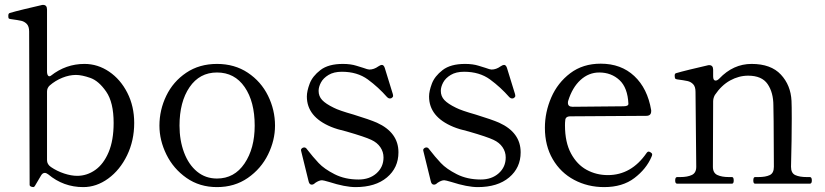

<svg xmlns="http://www.w3.org/2000/svg" viewBox="-20 -750 3369 784"><path d="M528 -248Q528 -176 499 -116Q470 -56 422 -21Q374 14 320 14Q239 14 177 -38Q169 -44 163 -44Q154 -44 148 -34L122 10Q119 14 116 14L110 13Q106 12 103.5 10Q101 8 101 5L99 -621Q99 -642 89.5 -652Q80 -662 67 -665Q54 -668 24 -672Q17 -673 15.5 -675Q14 -677 14 -683V-687Q14 -695 20 -697Q40 -703 77 -712Q114 -721 149 -729Q151 -730 156 -730Q172 -730 172 -711V-459Q172 -446 176.5 -441Q181 -436 188 -441Q249 -489 325 -489Q379 -489 425.5 -457.5Q472 -426 500 -371Q528 -316 528 -248ZM444 -248Q444 -332 413.5 -376Q383 -420 348.5 -432Q314 -444 290 -444Q263 -444 234.5 -432.5Q206 -421 183 -401Q172 -391 172 -376V-96Q172 -79 188 -68Q213 -51 242 -41.5Q271 -32 295 -32Q335 -32 369 -56Q403 -80 423.5 -128.5Q444 -177 444 -248Z M631 -237Q631 -301 659 -359Q687 -417 740.5 -453Q794 -489 866 -489Q938 -489 992 -453Q1046 -417 1074.5 -359Q1103 -301 1103 -237Q1103 -177 1074.5 -119Q1046 -61 992 -23.5Q938 14 866 14Q795 14 741.5 -23.5Q688 -61 659.5 -119Q631 -177 631 -237ZM1020 -237Q1020 -335 979 -394.5Q938 -454 866 -454Q795 -454 754 -394Q713 -334 713 -237Q713 -177 731.5 -127.5Q750 -78 784.5 -49.5Q819 -21 866 -21Q937 -21 978.5 -82.5Q1020 -144 1020 -237Z M1253 4Q1243 4 1240 -10L1210 -132L1209 -137Q1209 -143 1217 -147Q1219 -148 1222 -148Q1229 -148 1234 -140Q1258 -109 1281 -84.5Q1304 -60 1346.5 -38.5Q1389 -17 1444 -17Q1489 -17 1517.5 -42.5Q1546 -68 1546 -107Q1546 -130 1533 -149Q1520 -168 1496 -179Q1471 -191 1395 -213Q1356 -222 1332 -232Q1233 -273 1233 -356Q1233 -378 1244.5 -408.5Q1256 -439 1288.5 -464Q1321 -489 1380 -489Q1412 -489 1435.5 -481.5Q1459 -474 1463 -473Q1482 -466 1488 -466Q1507 -466 1525 -479Q1534 -485 1539 -485Q1547 -485 1551 -473L1584 -366Q1584 -365 1585 -360.5Q1586 -356 1583 -353L1578 -349Q1576 -348 1572 -348Q1566 -348 1561 -353Q1525 -394 1482 -425.5Q1439 -457 1376 -457Q1343 -457 1321.5 -444Q1300 -431 1290.5 -413Q1281 -395 1281 -379Q1281 -357 1295.5 -341.5Q1310 -326 1343 -310Q1364 -299 1424 -282Q1489 -262 1519 -249Q1607 -209 1607 -128Q1607 -65 1560 -25.5Q1513 14 1432 14Q1389 14 1324 -7Q1300 -14 1295 -14Q1283 -14 1267 -3Q1260 4 1253 4Z M1752 4Q1742 4 1739 -10L1709 -132L1708 -137Q1708 -143 1716 -147Q1718 -148 1721 -148Q1728 -148 1733 -140Q1757 -109 1780 -84.5Q1803 -60 1845.5 -38.5Q1888 -17 1943 -17Q1988 -17 2016.5 -42.5Q2045 -68 2045 -107Q2045 -130 2032 -149Q2019 -168 1995 -179Q1970 -191 1894 -213Q1855 -222 1831 -232Q1732 -273 1732 -356Q1732 -378 1743.5 -408.5Q1755 -439 1787.5 -464Q1820 -489 1879 -489Q1911 -489 1934.5 -481.5Q1958 -474 1962 -473Q1981 -466 1987 -466Q2006 -466 2024 -479Q2033 -485 2038 -485Q2046 -485 2050 -473L2083 -366Q2083 -365 2084 -360.5Q2085 -356 2082 -353L2077 -349Q2075 -348 2071 -348Q2065 -348 2060 -353Q2024 -394 1981 -425.5Q1938 -457 1875 -457Q1842 -457 1820.5 -444Q1799 -431 1789.5 -413Q1780 -395 1780 -379Q1780 -357 1794.5 -341.5Q1809 -326 1842 -310Q1863 -299 1923 -282Q1988 -262 2018 -249Q2106 -209 2106 -128Q2106 -65 2059 -25.5Q2012 14 1931 14Q1888 14 1823 -7Q1799 -14 1794 -14Q1782 -14 1766 -3Q1759 4 1752 4Z M2643 -119Q2643 -115 2640 -109Q2619 -60 2570.5 -23Q2522 14 2447 14Q2380 14 2324.5 -15.5Q2269 -45 2237 -100Q2205 -155 2205 -228Q2205 -292 2231 -352Q2257 -412 2308.5 -451Q2360 -490 2433 -490Q2516 -490 2570 -439.5Q2624 -389 2639 -300V-296Q2639 -277 2619 -277L2309 -275Q2288 -275 2288 -257Q2287 -251 2287 -238Q2287 -169 2311.5 -123.5Q2336 -78 2375.5 -56.5Q2415 -35 2462 -35Q2558 -35 2620 -125Q2624 -131 2629 -131Q2632 -131 2638 -127Q2643 -124 2643 -119ZM2300 -338Q2299 -335 2299 -330Q2299 -314 2318 -314L2525 -316Q2546 -316 2546 -326Q2543 -392 2509.5 -423Q2476 -454 2427 -454Q2384 -454 2350.5 -423.5Q2317 -393 2300 -338Z M3287 -27Q3295 -27 3295 -13Q3295 0 3287 0H3063Q3056 0 3056 -13Q3056 -27 3063 -27H3077Q3106 -27 3123 -35Q3140 -43 3140 -69L3139 -255L3138 -319Q3138 -372 3114.5 -406.5Q3091 -441 3035 -441Q2997 -441 2961.5 -421.5Q2926 -402 2899 -362Q2892 -349 2892 -336L2891 -69Q2891 -44 2909 -35.5Q2927 -27 2956 -27H2969Q2976 -27 2976 -13Q2976 0 2969 0H2745Q2737 0 2737 -13Q2737 -27 2745 -27H2758Q2787 -27 2805 -35.5Q2823 -44 2823 -69L2820 -375Q2820 -396 2810.5 -406Q2801 -416 2787.5 -419Q2774 -422 2744 -426Q2738 -427 2736.5 -430.5Q2735 -434 2735 -442Q2735 -449 2740 -451Q2760 -457 2797 -466Q2834 -475 2869 -483Q2871 -484 2876 -484Q2892 -484 2892 -465V-438Q2892 -421 2902 -421Q2909 -421 2917 -429Q2974 -489 3049 -489Q3128 -489 3168.5 -445.5Q3209 -402 3212 -338Q3213 -320 3213 -266Q3213 -184 3210 -69Q3210 -43 3227.5 -35Q3245 -27 3274 -27Z"/></svg>

Font: Shippori Mincho B1
Style: Regular
Weight: 400
Designer: FONTDASU
Foundry: FONTDASU / Google Inc. / but / Adobe
Version: Version 3.110; ttfautohint (v1.8.3)